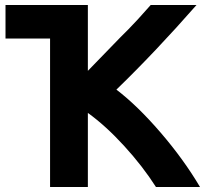

<svg xmlns="http://www.w3.org/2000/svg" viewBox="-20 -730 819 767"><path d="M331 -710V-447L461 -581L493 -613Q523 -643 582 -710H765Q601 -523 445 -372Q529 -308 621.5 -200.5Q714 -93 779 17H603Q550 -66 476.5 -146.5Q403 -227 331 -279V17H180V-576H2V-710Z"/></svg>

Font: Repo
Style: Bold
Weight: 700
Designer: Stefan Peev
Foundry: Context Ltd
Version: Version 001.000